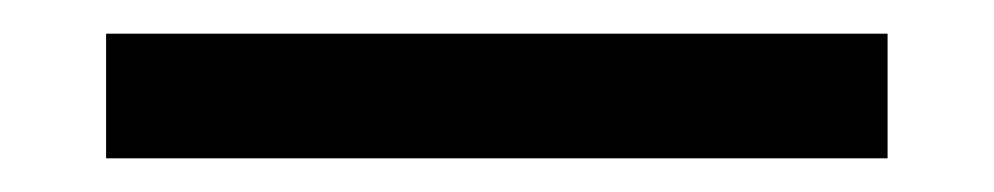

<svg xmlns="http://www.w3.org/2000/svg" viewBox="-20 38 590 114"><path d="M43 58H507V132H43Z"/></svg>

Font: Ysabeau SC Semibold
Style: Regular
Weight: 600
Designer: Christian Thalmann (Catharsis Fonts)
Version: Version 0.003